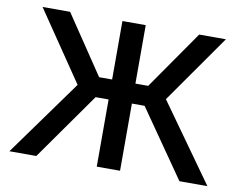

<svg xmlns="http://www.w3.org/2000/svg" viewBox="-76 -804 1149 909"><g transform="rotate(10 498.0 -350.0)"><path d="M442 0V-323H379.5L151.5 0H22L285.5 -365.5L58 -700H190.5L379.5 -419H442V-700H554V-419H615.5L811 -700H939.5L709 -371.5L974 0H839.5L615 -323H554V0Z"/></g></svg>

Font: Geologica EX
Style: Regular
Weight: 400
Designer: Sindre Bremnes, Frode Helland
Foundry: Monokrom Skriftforlag AS
Version: Version 1.010;gftools[0.9.28]